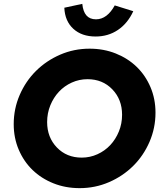

<svg xmlns="http://www.w3.org/2000/svg" viewBox="-20 -963 838 994"><path d="M785 -380Q785 -300 754 -228.5Q723 -157 669.5 -104Q616 -51 544.5 -20Q473 11 392 11Q319 11 256.5 -14Q194 -39 148.5 -83Q103 -127 77 -188Q51 -249 51 -320Q51 -400 82 -471.5Q113 -543 166.5 -596Q220 -649 291.5 -680Q363 -711 444 -711Q517 -711 579.5 -686Q642 -661 687.5 -617Q733 -573 759 -512Q785 -451 785 -380ZM612 -369Q612 -448 561.5 -500.5Q511 -553 433 -553Q390 -553 351.5 -535.5Q313 -518 285 -488Q257 -458 240.5 -417.5Q224 -377 224 -331Q224 -252 274.5 -199.5Q325 -147 403 -147Q446 -147 484.5 -164.5Q523 -182 551 -212Q579 -242 595.5 -282.5Q612 -323 612 -369ZM477 -863Q506 -863 530.5 -881.5Q555 -900 574 -935L670 -905Q641 -842 590.5 -808Q540 -774 475 -774Q403 -774 359.5 -814Q316 -854 313 -923L406 -943Q410 -903 427.5 -883Q445 -863 477 -863Z"/></svg>

Font: Red Hat Display Black
Style: Italic
Weight: 900
Italic angle: -12°
Designer: Pentagram / MCKL
Foundry: Pentagram / MCKL
Version: Version 1.003; Red Hat Display Black Italic